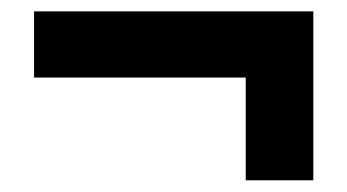

<svg xmlns="http://www.w3.org/2000/svg" viewBox="-20 -384 602 333"><path d="M406.2 -71.3V-249.5H39.1V-364.3H523.4V-71.3Z"/></svg>

Font: Reddit Mono
Style: Bold
Weight: 700
Designer: Stephen Hutchings
Foundry: Reddit
Version: Version 1.009